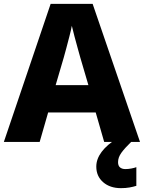

<svg xmlns="http://www.w3.org/2000/svg" viewBox="-20 -737 747 997"><path d="M521 0 477 -153H230L186 0H0L243 -717H461L707 0ZM397 -438Q392 -456 383.5 -486.5Q375 -517 366.5 -549Q358 -581 353 -603Q349 -581 340.5 -548.5Q332 -516 324 -485.5Q316 -455 311 -438L269 -295H439ZM593 105Q593 124 603.5 132.5Q614 141 631 141Q646 141 662 138Q678 135 688 131V228Q672 233 652.5 236.5Q633 240 608 240Q551 240 515.5 209Q480 178 480 128Q480 49 592 -21L661 0Q628 32 610.5 56Q593 80 593 105Z"/></svg>

Font: Noto Sans Tamil ExtraBold
Style: Regular
Weight: 800
Designer: Jelle Bosma - Monotype Design Team
Foundry: Monotype Imaging Inc.
Version: Version 2.004; ttfautohint (v1.8.4.7-5d5b)